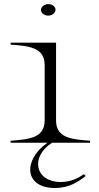

<svg xmlns="http://www.w3.org/2000/svg" viewBox="-20 -713 493 959"><path d="M33 -10V0H217C94 85 100 226 254 226C328 226 373 193 408 166L399 157C376 173 338 196 284 196C153 196 131 69 240 0H430V-10C339 -17 260 -23 260 -111V-500H33V-490C123 -484 203 -476 203 -389V-111C203 -24 125 -17 33 -10ZM248 -645C262 -658 260 -677 243 -687C226 -696 206 -694 193 -681C180 -669 182 -651 199 -641C216 -631 235 -634 248 -645Z"/></svg>

Font: Sprat Extended Light
Style: Regular
Weight: 300
Width: 9
Designer: Ethan Nakache
Foundry: Collletttivo
Version: Version 2.000;Glyphs 3.2 (3217)